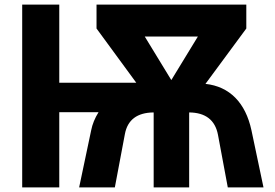

<svg xmlns="http://www.w3.org/2000/svg" viewBox="-20 -820 1205 840"><path d="M613.3 -660.2 729.5 -469.7 845.7 -660.2ZM326.2 0 378.9 -250Q386.7 -290 411.1 -329.1H239.3V0H77.1V-799.8H239.3V-458H576.2L402.3 -695.3V-799.8H1057.6V-695.3L878.9 -453.1Q958 -444.3 1009.3 -392.6Q1060.5 -340.8 1080.1 -250L1132.8 0H976.6L933.6 -230.5Q915 -327.1 807.6 -328.1V0H652.3V-328.1Q543.9 -327.1 526.4 -233.4L482.4 0Z"/></svg>

Font: Gothic A1 Black
Style: Regular
Weight: 900
Version: Version 2.50